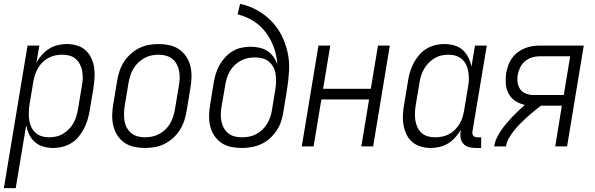

<svg xmlns="http://www.w3.org/2000/svg" viewBox="-46 -755 3066 990"><path d="M-26 215 96 -520H157L142 -433Q155 -455 171.5 -473.5Q188 -492 208.5 -504.5Q229 -517 252.5 -522.5Q276 -528 298 -528Q325 -528 350.5 -520.5Q376 -513 394.5 -496.5Q413 -480 424 -457Q435 -434 439 -408.5Q443 -383 441.5 -356Q440 -329 436 -302L416 -182Q412 -159 405 -136Q398 -113 386.5 -91Q375 -69 359 -49.5Q343 -30 321.5 -17Q300 -4 276 2Q252 8 229 8Q202 8 177.5 1Q153 -6 134 -22.5Q115 -39 104.5 -61.5Q94 -84 89 -109L35 215ZM206 -47Q224 -47 243 -51Q262 -55 278.5 -65Q295 -75 309 -89Q323 -103 332.5 -120Q342 -137 347.5 -155Q353 -173 356 -191L376 -311Q380 -331 380.5 -350Q381 -369 378 -387.5Q375 -406 366.5 -422.5Q358 -439 344.5 -451Q331 -463 313 -468Q295 -473 275 -473Q258 -473 240 -469.5Q222 -466 205 -457Q188 -448 174 -434.5Q160 -421 150.5 -404.5Q141 -388 135 -370.5Q129 -353 126 -335L106 -215Q103 -195 102.5 -175.5Q102 -156 104.5 -137Q107 -118 115 -101Q123 -84 136 -71.5Q149 -59 167.5 -53Q186 -47 206 -47Z M701 8Q673 8 645.5 2Q618 -4 596 -19Q574 -34 559.5 -56.5Q545 -79 538.5 -105.5Q532 -132 532.5 -160.5Q533 -189 538 -218L558 -338Q562 -363 570 -387.5Q578 -412 592.5 -435Q607 -458 627.5 -476.5Q648 -495 672 -507Q696 -519 721.5 -523.5Q747 -528 772 -528Q800 -528 827.5 -522Q855 -516 877 -501Q899 -486 914 -463.5Q929 -441 935.5 -414.5Q942 -388 941.5 -359.5Q941 -331 936 -302L916 -182Q912 -157 904 -132.5Q896 -108 881.5 -85Q867 -62 846.5 -43.5Q826 -25 802 -13Q778 -1 752 3.5Q726 8 701 8ZM701 -47Q720 -47 739 -51Q758 -55 775.5 -64.5Q793 -74 807.5 -88Q822 -102 831.5 -119Q841 -136 847 -154.5Q853 -173 856 -191L876 -311Q880 -331 880.5 -350.5Q881 -370 877.5 -388.5Q874 -407 865.5 -423.5Q857 -440 842.5 -451.5Q828 -463 809.5 -468Q791 -473 772 -473Q753 -473 734.5 -469Q716 -465 698.5 -455.5Q681 -446 666.5 -432Q652 -418 642 -401Q632 -384 626 -365.5Q620 -347 617 -329L597 -209Q594 -189 593.5 -169.5Q593 -150 596 -131.5Q599 -113 608 -96.5Q617 -80 631 -68.5Q645 -57 663.5 -52Q682 -47 701 -47Z M1202 8Q1173 8 1146 2.5Q1119 -3 1097 -17.5Q1075 -32 1060 -54Q1045 -76 1038.5 -102Q1032 -128 1032 -156Q1032 -184 1037 -212L1056 -329Q1060 -352 1067 -375Q1074 -398 1086 -419.5Q1098 -441 1115.5 -460Q1133 -479 1154 -491.5Q1175 -504 1199 -509Q1223 -514 1246 -514Q1270 -514 1292 -509Q1314 -504 1332 -492.5Q1350 -481 1363 -463Q1376 -445 1384 -424Q1381 -470 1365.5 -512Q1350 -554 1324 -588.5Q1298 -623 1261 -646.5Q1224 -670 1179 -681L1192 -735Q1239 -725 1279.5 -702.5Q1320 -680 1352 -647.5Q1384 -615 1405 -574Q1426 -533 1436.5 -487Q1447 -441 1444.5 -392Q1442 -343 1434 -294L1415 -177Q1411 -152 1403 -128Q1395 -104 1380 -81.5Q1365 -59 1345 -41Q1325 -23 1301 -12Q1277 -1 1251.5 3.5Q1226 8 1202 8ZM1202 -47Q1220 -47 1238.5 -50.5Q1257 -54 1274.5 -63Q1292 -72 1306 -85.5Q1320 -99 1330.5 -115.5Q1341 -132 1347 -150Q1353 -168 1356 -186L1374 -296Q1377 -316 1377.5 -335.5Q1378 -355 1375 -374Q1372 -393 1363 -409.5Q1354 -426 1340 -437.5Q1326 -449 1307.5 -454Q1289 -459 1269 -459Q1251 -459 1233 -455.5Q1215 -452 1197.5 -443Q1180 -434 1165.5 -420.5Q1151 -407 1141 -390.5Q1131 -374 1125 -356Q1119 -338 1116 -320L1096 -203Q1093 -184 1092.5 -165Q1092 -146 1096 -127.5Q1100 -109 1109 -93.5Q1118 -78 1132 -67Q1146 -56 1164 -51.5Q1182 -47 1202 -47Z M1510 0 1596 -520H1657L1620 -297H1866L1903 -520H1964L1878 0H1817L1857 -242H1611L1571 0Z M2175 8Q2148 8 2123 0.5Q2098 -7 2079 -23.5Q2060 -40 2049.5 -63Q2039 -86 2034.5 -111.5Q2030 -137 2031.5 -164Q2033 -191 2038 -218L2058 -338Q2061 -361 2068 -384Q2075 -407 2086.5 -429Q2098 -451 2114.5 -470.5Q2131 -490 2152 -503Q2173 -516 2197 -522Q2221 -528 2244 -528Q2271 -528 2296 -521Q2321 -514 2339.5 -497.5Q2358 -481 2369 -458.5Q2380 -436 2385 -411L2403 -520H2464L2390 -77Q2389 -71 2390 -65Q2391 -59 2394.5 -55Q2398 -51 2403.5 -49Q2409 -47 2415 -47H2435V8H2406Q2388 8 2371.5 3.5Q2355 -1 2344 -13Q2333 -25 2329.5 -42Q2326 -59 2329 -77L2331 -87Q2318 -65 2301.5 -46.5Q2285 -28 2264.5 -15.5Q2244 -3 2220.5 2.5Q2197 8 2175 8ZM2198 -47Q2215 -47 2233.5 -50.5Q2252 -54 2269 -63Q2286 -72 2299.5 -85.5Q2313 -99 2323 -115.5Q2333 -132 2338.5 -149.5Q2344 -167 2347 -185L2367 -305Q2371 -325 2371.5 -344.5Q2372 -364 2369 -383Q2366 -402 2358.5 -419Q2351 -436 2337.5 -448.5Q2324 -461 2305.5 -467Q2287 -473 2267 -473Q2249 -473 2230.5 -469Q2212 -465 2195 -455Q2178 -445 2164.5 -431Q2151 -417 2141 -400Q2131 -383 2125.5 -365Q2120 -347 2117 -329L2097 -209Q2094 -189 2093.5 -170Q2093 -151 2096 -132.5Q2099 -114 2107 -97.5Q2115 -81 2128.5 -69Q2142 -57 2160 -52Q2178 -47 2198 -47Z M2502 0Q2505 -21 2514.5 -41.5Q2524 -62 2536.5 -80.5Q2549 -99 2563.5 -116.5Q2578 -134 2593.5 -150.5Q2609 -167 2626 -183Q2643 -199 2660 -214Q2633 -220 2611 -234.5Q2589 -249 2576.5 -272Q2564 -295 2562 -323Q2560 -351 2564 -379Q2568 -398 2574.5 -417.5Q2581 -437 2593.5 -454.5Q2606 -472 2623 -485Q2640 -498 2659.5 -506Q2679 -514 2699 -517Q2719 -520 2739 -520H2964L2878 0H2817L2851 -210H2743Q2725 -196 2706.5 -181Q2688 -166 2670.5 -150Q2653 -134 2636 -117Q2619 -100 2604.5 -81.5Q2590 -63 2578 -42.5Q2566 -22 2563 0ZM2706 -265H2861L2894 -465H2739Q2719 -465 2699 -459.5Q2679 -454 2662.5 -440.5Q2646 -427 2636.5 -408Q2627 -389 2624 -370Q2620 -349 2623 -329Q2626 -309 2637 -294Q2648 -279 2667 -272Q2686 -265 2706 -265Z"/></svg>

Font: Iosevka Term Curly Light
Style: Italic
Weight: 300
Italic angle: -9°
Designer: Belleve Invis
Foundry: Belleve Invis
Version: Version 32.3.0